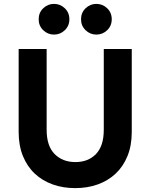

<svg xmlns="http://www.w3.org/2000/svg" viewBox="-20 -952 774 988"><path d="M367 16Q304 16 251 -3Q198 -22 159 -58.5Q120 -95 98 -149Q76 -203 76 -273V-700H220V-284Q220 -201 261 -159.5Q302 -118 368 -118Q434 -118 474 -159.5Q514 -201 514 -284V-700H658V-273Q658 -203 636 -149Q614 -95 575 -58.5Q536 -22 483 -3Q430 16 367 16ZM258 -774Q226 -774 202.5 -796.5Q179 -819 179 -853Q179 -887 202.5 -909.5Q226 -932 258 -932Q290 -932 313.5 -909.5Q337 -887 337 -853Q337 -819 313.5 -796.5Q290 -774 258 -774ZM476 -774Q444 -774 420.5 -796.5Q397 -819 397 -853Q397 -887 420.5 -909.5Q444 -932 476 -932Q508 -932 531.5 -909.5Q555 -887 555 -853Q555 -819 531.5 -796.5Q508 -774 476 -774Z"/></svg>

Font: NT Somic Bold
Style: Regular
Weight: 700
Designer: Ravid Balaliev — lead type designer, mastering
Michael Voronin — secret advisor, marketing
Ivan Kovalenko — best boy
Foundry: NT Type
Version: Version 0.7